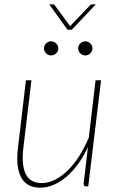

<svg xmlns="http://www.w3.org/2000/svg" viewBox="-20 -866 549 892"><path d="M449.5 -493 390 0H379.5Q373.5 0 371 -3.5Q368.5 -7 368.5 -11.5L388.5 -183Q368.5 -139.5 343 -104.5Q317.5 -69.5 288.8 -45Q260 -20.5 229 -7.2Q198 6 167.5 6Q103.5 6 78 -42.5Q52.5 -91 63.5 -179L100.5 -493H126L88.5 -179Q84 -140 86.5 -109.8Q89 -79.5 99.2 -58.5Q109.5 -37.5 128 -26.5Q146.5 -15.5 174 -15.5Q204 -15.5 234.2 -30.2Q264.5 -45 293 -72.5Q321.5 -100 346.8 -139Q372 -178 392.5 -226.5L424 -493ZM376.5 -674Q389.5 -674 399.5 -664.2Q409.5 -654.5 409.5 -641Q409.5 -628 399.5 -618.2Q389.5 -608.5 376.5 -608.5Q363 -608.5 353 -618.2Q343 -628 343 -641Q343 -654.5 353 -664.2Q363 -674 376.5 -674ZM425.5 -846 313.5 -728H293.5L208.5 -846H226Q228.5 -846 230.8 -844.5Q233 -843 234.5 -841.5L302.5 -749L305.5 -744.5L310 -749L398.5 -841.5Q403.5 -846 408.5 -846ZM217.5 -674Q230.5 -674 240.8 -664.2Q251 -654.5 251 -641Q251 -628 240.8 -618.2Q230.5 -608.5 217.5 -608.5Q204 -608.5 194.2 -618.2Q184.5 -628 184.5 -641Q184.5 -654.5 194.2 -664.2Q204 -674 217.5 -674Z"/></svg>

Font: Lato ExtraLight
Style: Italic
Weight: 275
Italic angle: -7°
Designer: Lukasz Dziedzic with Adam Twardoch and Botio Nikoltchev
Foundry: tyPoland Lukasz Dziedzic
Version: Version 2.015; 2015-08-06; http://www.latofonts.com/